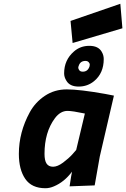

<svg xmlns="http://www.w3.org/2000/svg" viewBox="-20 -986 669 1018"><path d="M365 -758 354 -875 618 -966 629 -836ZM221 12Q148 12 114 -37.5Q80 -87 80 -170Q80 -285 138 -391Q167 -444 218 -478Q269 -512 334 -512Q403 -512 538 -488L584 -479L509 -156L482 -3L349 2Q358 -59 362 -76Q321 -21 266 2Q243 12 221 12ZM338 -398Q300 -398 271 -359Q216 -285 216 -170Q216 -135 227 -118.5Q238 -102 261.5 -102Q285 -102 314.5 -124Q344 -146 364 -168L384 -191L430 -384Q364 -398 338 -398ZM372 -713Q406 -743 453.5 -743Q501 -743 519 -712Q530 -694 530 -673Q530 -598 479 -556Q444 -527 397 -527Q350 -527 332 -558Q320 -577 320 -597Q320 -668 372 -713ZM397 -636Q395 -632 395 -626.5Q395 -621 400.5 -613.5Q406 -606 419 -606Q446 -606 455 -635Q456 -639 456 -644.5Q456 -650 450 -656.5Q444 -663 433 -663Q405 -663 397 -636Z"/></svg>

Font: Titillium Web
Style: Bold Italic
Weight: 700
Italic angle: -13°
Version: Version 1.002;PS 57.000;hotconv 1.0.70;makeotf.lib2.5.55311